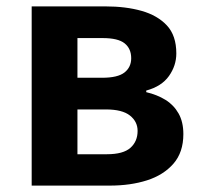

<svg xmlns="http://www.w3.org/2000/svg" viewBox="-20 -580 633 600"><path d="M79 0V-560H310Q373 -560 422.5 -546Q472 -532 501.5 -500.5Q531 -469 531 -413Q531 -375 508 -342.5Q485 -310 437 -297V-292Q471 -284 497 -268Q523 -252 538 -225.5Q553 -199 553 -161Q553 -104 522 -68.5Q491 -33 439.5 -16.5Q388 0 323 0ZM222 -337H299Q348 -337 369 -353.5Q390 -370 390 -398Q390 -428 369.5 -444.5Q349 -461 301 -461H222ZM222 -98H314Q365 -98 387.5 -118Q410 -138 410 -171Q410 -200 386 -219Q362 -238 311 -238H222Z"/></svg>

Font: Noto Sans SC
Style: Bold
Weight: 700
Designer: Ryoko NISHIZUKA  (kana, bopomofo & ideographs); Paul D. Hunt (Latin, Greek & Cyrillic); Sandoll Communications , Soo-you
Foundry: Adobe
Version: Version 2.004-H2;hotconv 1.0.118;makeotfexe 2.5.65603